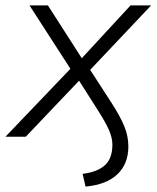

<svg xmlns="http://www.w3.org/2000/svg" viewBox="-33 -505 578 709"><path d="M283 184 272 137Q327 130 354.5 105Q382 80 382 29Q382 4 369.5 -24.5Q357 -53 329 -97L259 -207L62 0H-13L227 -251L76 -485H144L269 -290L449 -485H525L300 -247L379 -125Q410 -77 425.5 -40Q441 -3 441 36Q441 100 400.5 138.5Q360 177 283 184Z"/></svg>

Font: Nunito Sans Light
Style: Italic
Weight: 300
Italic angle: -9°
Designer: Vernon Adams
Foundry: Vernon Adams
Version: Version 3.006; ttfautohint (v1.8.3)